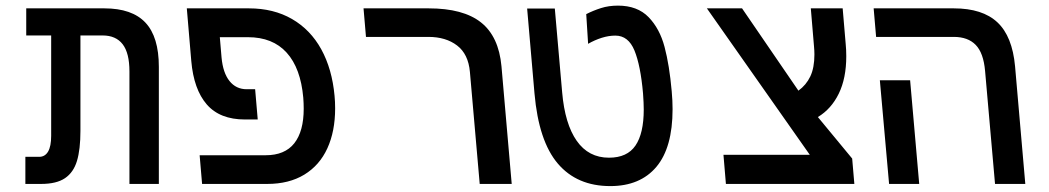

<svg xmlns="http://www.w3.org/2000/svg" viewBox="-20 -638 3640 666"><path d="M336 -515H259V-184.5Q259 -119.5 247 -79.8Q235 -40 205.5 -20Q176 0 122.5 0H68V-94H116Q136 -94 146.8 -112.2Q157.5 -130.5 157.5 -167V-515H71V-609H342Q438 -609 484.5 -559.5Q531 -510 531 -406V0H429V-390Q429 -454 405.5 -484.5Q382 -515 336 -515Z M672.5 -99.5H901.5Q968 -99.5 1000.8 -141Q1033.5 -182.5 1033.5 -261Q1033.5 -279.5 1032 -299Q1023 -401.5 974.5 -455.2Q926 -509 840 -509H742.5L748.5 -438.5Q753.5 -385 776.2 -356.8Q799 -328.5 835.5 -328.5H865L874 -223.5H830Q742.5 -223.5 697.2 -275.8Q652 -328 643.5 -426.5L628 -609H843.5Q929 -609 993 -572Q1057 -535 1094.5 -466.8Q1132 -398.5 1140.5 -305.5Q1142.5 -285.5 1142.5 -262Q1142.5 -182.5 1115.5 -123.5Q1088.5 -64.5 1035.5 -32.2Q982.5 0 907 0H681Z M1466 -510H1249.5L1241 -609H1467Q1587 -609 1648.5 -560.2Q1710 -511.5 1719.5 -408L1755 0H1644L1610 -388.5Q1604.5 -450.5 1565.5 -480.2Q1526.5 -510 1466 -510Z M1834 -314 1808.5 -608.5H1904.5L1930 -317.5Q1939.5 -208 1980.5 -149.5Q2021.5 -91 2092.5 -91Q2155.5 -91 2184.2 -133Q2213 -175 2213 -258Q2213 -280.5 2210.5 -314Q2202 -411 2180.8 -462.8Q2159.5 -514.5 2114.5 -514.5Q2091.5 -514.5 2067 -506.8Q2042.5 -499 2020 -486L2013.5 -589Q2038 -601.5 2064.8 -610Q2091.5 -618.5 2123.5 -618.5Q2191 -618.5 2229.8 -578.5Q2268.5 -538.5 2285.2 -475.2Q2302 -412 2310 -321.5Q2313 -288.5 2313 -259.5Q2313 -126 2256.8 -59.2Q2200.5 7.5 2097 7.5Q1981.5 7.5 1915 -70.5Q1848.5 -148.5 1834 -314Z M2489.5 -101H2789L2432 -609H2554L2749.5 -323.5Q2776.5 -343 2790.8 -373Q2805 -403 2805 -449Q2805 -463 2803.5 -478L2792.5 -609H2903L2913.5 -485.5Q2915.5 -466 2915.5 -443Q2915.5 -366.5 2889.5 -313.2Q2863.5 -260 2817 -232L2936 -88L2943.5 0H2498Z M3288.5 -510H3019L3010.5 -609H3288.5Q3388 -609 3439.8 -560.5Q3491.5 -512 3501 -408L3536.5 0H3431.5L3397 -392Q3391.5 -454.5 3364.5 -482.2Q3337.5 -510 3288.5 -510ZM3032 -359.5H3137L3168.5 0H3064Z"/></svg>

Font: JuliaMono Medium
Style: Italic
Weight: 500
Italic angle: -9°
Monospace: yes
Designer: cormullion
Foundry: corm
Version: Version 0.054; ttfautohint (v1.8.4)